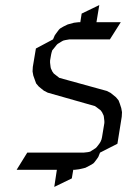

<svg xmlns="http://www.w3.org/2000/svg" viewBox="-20 -672 526 760"><path d="M45.9 0 87.9 -67.9H311L328.1 -69.8L336.9 -71.8L345.2 -77.1L358.9 -85.9L362.8 -89.8L373 -103L377.9 -110.8L381.8 -120.1L383.8 -128.9L393.1 -185.1V-192.9L391.1 -210L390.1 -214.8L383.8 -228L377.9 -235.8L356 -252L168.9 -305.2L153.8 -313L144 -320.8L132.8 -330.1L123 -341.8L118.2 -355L111.8 -373L108.9 -389.2L109.9 -407.2L122.1 -480L189.9 -516.1L196.8 -532.2L203.1 -541L212.9 -554.2L217.8 -559.1L231 -566.9L248 -575.2L272.9 -582L290 -584H297.9L303.2 -618.2L373 -651.9L361.8 -584H458L415 -516.1H254.9L237.8 -513.2L230 -511.2L222.2 -506.8L208 -498L204.1 -494.1L192.9 -480L187 -473.1L184.1 -463.9L182.1 -455.1L178.2 -432.1V-423.8L180.2 -407.2L181.2 -401.9L187 -389.2L192.9 -380.9L214.8 -363.8L402.8 -312L418 -304.2L428.2 -295.9L439 -287.1L449.2 -274.9L454.1 -262.2L460 -244.1L462.9 -228L461.9 -210L444.8 -103L376 -67.9L369.1 -50.8L363.8 -43L353 -28.8L349.1 -24.9L335.9 -17.1L317.9 -7.8L293 -2L276.9 0H270L264.2 34.2L194.8 67.9L205.1 0Z"/></svg>

Font: Petahja
Style: Italic
Weight: 400
Designer: T. Christopher White
Version: Version 1.1